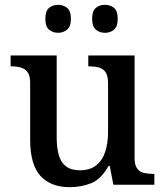

<svg xmlns="http://www.w3.org/2000/svg" viewBox="-20 -766 684 796"><path d="M269 10Q190 10 147.5 -37Q105 -84 105 -187V-422Q105 -452 94.5 -466.5Q84 -481 66.5 -486Q49 -491 27 -491H24V-536H215V-198Q215 -155 223.5 -124Q232 -93 253.5 -76.5Q275 -60 312 -60Q352 -60 378 -80Q404 -100 416 -136Q428 -172 428 -219V-421Q428 -452 417.5 -467Q407 -482 389 -486.5Q371 -491 349 -491H346V-536H538V-111Q538 -82 548.5 -67.5Q559 -53 577 -49Q595 -45 616 -45H620V0H450L435 -78H430Q399 -23 358 -6.5Q317 10 269 10ZM415 -630Q393 -630 377.5 -643Q362 -656 362 -688Q362 -721 377.5 -733.5Q393 -746 415 -746Q437 -746 452.5 -733.5Q468 -721 468 -688Q468 -656 452.5 -643Q437 -630 415 -630ZM221 -630Q199 -630 183.5 -643Q168 -656 168 -688Q168 -721 183.5 -733.5Q199 -746 221 -746Q242 -746 258 -733.5Q274 -721 274 -688Q274 -656 258 -643Q242 -630 221 -630Z"/></svg>

Font: Noto Serif Gujarati Medium
Style: Regular
Weight: 500
Version: Version 2.102